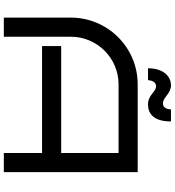

<svg xmlns="http://www.w3.org/2000/svg" viewBox="25 -939 914 1004"><g transform="rotate(90 482.0 -437.0)"><path d="M880 -700H421C228 -700 72 -543 72 -350V0H172V-350C172 -488 284 -600 421 -600H780V-300H221V-200H780V0H880ZM615 -874H552C552 -864 549 -832 521 -832C488 -832 471 -874 426 -874C379 -874 337 -834 337 -754H399C400 -763 403 -796 431 -796C462 -796 475 -754 526 -754C575 -754 615 -784 615 -874Z"/></g></svg>

Font: Bruno Ace SC
Style: Regular
Weight: 400
Designer: Astigmatic (AOETI)
Foundry: Astigmatic (AOETI)
Version: Version 1.000